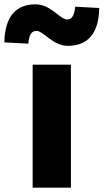

<svg xmlns="http://www.w3.org/2000/svg" viewBox="-79 -868 479 888"><path d="M72 0H249V-569H72ZM235 -656C324 -656 378 -710 380 -831L269 -837C264 -794 253 -778 232 -778C198 -778 156 -848 86 -848C-4 -848 -56 -794 -59 -672L52 -666C56 -710 68 -725 90 -725C123 -725 164 -656 235 -656Z"/></svg>

Font: Noto Sans Korean Black
Style: Bold
Weight: 900
Designer: Ryoko NISHIZUKA (kana & ideographs); Paul D. Hunt (Latin, Greek & Cyrillic); Wenlong ZHANG (bopomofo); Sandoll Communica
Foundry: Adobe Systems Incorporated
Version: Version 1.000;PS 1;hotconv 1.0.78;makeotf.lib2.5.61930